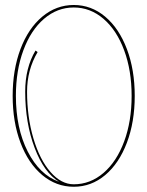

<svg xmlns="http://www.w3.org/2000/svg" viewBox="-20 -732 580 755"><path d="M42.5 -355Q42.5 -227.5 89.1 -136Q135.7 -44.4 212.4 -17.1Q153.3 -52.7 116.2 -150.6Q79.1 -248.5 79.1 -371.6Q79.1 -465.3 119.6 -533.2L127.9 -527.3Q86.4 -457 86.4 -371.6Q86.4 -272 111.3 -188Q136.2 -104 178.5 -55.7Q220.7 -7.3 270 -7.3Q335 -7.3 387 -52Q439 -96.7 468.3 -176Q497.6 -255.4 497.6 -355Q497.6 -454.6 468.3 -533.9Q439 -613.3 387 -658Q335 -702.6 270 -702.6Q205.1 -702.6 153.1 -658Q101.1 -613.3 71.8 -533.9Q42.5 -454.6 42.5 -355ZM146.2 -666.5Q201.2 -712.4 270 -712.4Q338.9 -712.4 393.6 -666.5Q448.2 -620.6 479 -539.1Q509.8 -457.5 509.8 -355Q509.8 -252.4 479 -170.9Q448.2 -89.4 393.6 -43.5Q338.9 2.4 270 2.4Q201.2 2.4 146.2 -43.5Q91.3 -89.4 60.5 -170.9Q29.8 -252.4 29.8 -355Q29.8 -457.5 60.5 -539.1Q91.3 -620.6 146.2 -666.5Z"/></svg>

Font: ZnikomitNo25
Style: Regular
Weight: 100
Designer: gluk
Foundry: gluk
Version: Version 0.56